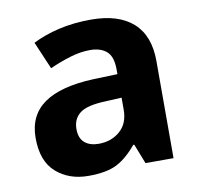

<svg xmlns="http://www.w3.org/2000/svg" viewBox="-68 -627 735 708"><g transform="rotate(-10 299.5 -273.0)"><path d="M317 -556Q419 -556 473.5 -507.5Q528 -459 528 -364V0H423L394 -74H390Q354 -30 315.5 -10Q277 10 208 10Q136 10 88 -32Q40 -74 40 -161Q40 -246 102 -289.5Q164 -333 287 -338L378 -341V-358Q378 -407 355.5 -426.5Q333 -446 294 -446Q257 -446 218 -434Q179 -422 141 -405L97 -508Q140 -530 195.5 -543Q251 -556 317 -556ZM321 -250Q249 -248 221.5 -227Q194 -206 194 -168Q194 -133 213.5 -116.5Q233 -100 266 -100Q313 -100 345.5 -128Q378 -156 378 -208V-253Z"/></g></svg>

Font: Noto Sans Thai Looped
Style: Bold
Weight: 700
Designer: Sasikarn Vongin, Ben Mitchell
Foundry: The Fontpad Ltd
Version: Version 1.001; ttfautohint (v1.8.4.7-5d5b)